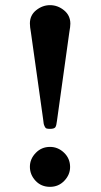

<svg xmlns="http://www.w3.org/2000/svg" viewBox="-20 -725 390 745"><path d="M96 -78Q96 -108 118.5 -131.5Q141 -155 174 -155Q205 -155 228.5 -132.5Q252 -110 252 -77Q252 -47 229.5 -23.5Q207 0 174 0Q140 0 118 -23.5Q96 -47 96 -78ZM96 -634Q96 -666 120.5 -685.5Q145 -705 174 -705Q204 -705 228.5 -685Q253 -665 253 -633Q253 -622 249 -600L201 -256Q199 -237 194.5 -231Q190 -225 174 -225Q165 -225 160.5 -226.5Q156 -228 153 -235Q150 -242 149.5 -245.5Q149 -249 147 -265L100 -599Q96 -621 96 -634Z"/></svg>

Font: CMU Serif
Style: Bold
Weight: 700
Version: Version 0.7.0